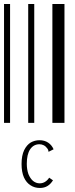

<svg xmlns="http://www.w3.org/2000/svg" viewBox="-20 -610 370 953"><path d="M0 0V-590H30V0ZM120 0V-590H150V0ZM240 0V-590H300V0ZM178 323Q152 323 132 310Q111 297 99 271Q87 244 87 204Q87 162 100 135Q113 109 133 97Q153 86 176 86Q201 86 219 98Q237 110 246 131L224 142L221 143L220 141V138Q220 134 215 127Q207 116 197 111Q187 106 176 106Q146 106 129 132Q113 157 113 203Q113 231 121 254Q130 276 144 288Q159 300 177 300Q191 300 203 293Q216 285 224 272L243 285Q231 304 216 313Q200 323 178 323Z"/></svg>

Font: Libre Barcode 128 Text
Style: Regular
Weight: 400
Version: Version 1.005; ttfautohint (v1.8.3)